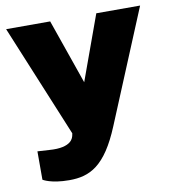

<svg xmlns="http://www.w3.org/2000/svg" viewBox="-78 -586 743 820"><g transform="rotate(-10 293.5 -176.0)"><path d="M157 165C246 165 315 133 382 -30L584 -517H394L292 -236L194 -517H3L204 -30L202 -20C200 -14 195 31 94 23L44 20V143C44 143 77 165 157 165Z"/></g></svg>

Font: United Sans Black
Style: Regular
Weight: 900
Designer: Pablo Impallari, Rodrigo Fuenzalida (Modified by Dan O. Williams)
Version: Version 1.000;PS 001.000;hotconv 1.0.88;makeotf.lib2.5.64775